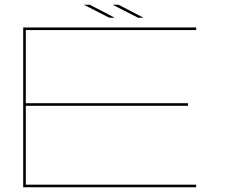

<svg xmlns="http://www.w3.org/2000/svg" viewBox="-20 -791 961 811"><path d="M78 0V-675H808.5V-664H89V-355H774V-344H89V-11H808.5V0ZM563.5 -716 455.5 -771H480.5L586.5 -716ZM442 -716 334 -771H359L465 -716Z"/></svg>

Font: Anybody UltraExpanded Thin
Style: Regular
Weight: 100
Width: 9
Designer: Tyler Finck
Foundry: Etcetera Type Company
Version: Version 1.010; ttfautohint (v1.8.3) -l 8 -r 50 -G 200 -x 14 